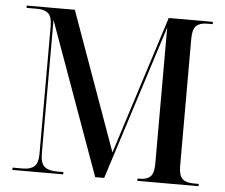

<svg xmlns="http://www.w3.org/2000/svg" viewBox="-51 -772 975 831"><g transform="rotate(5 436.5 -357.0)"><path d="M32 0V-10H77Q110 -10 126.5 -25Q143 -40 143 -80V-636Q143 -674 127 -689Q111 -704 80 -704H32V-714H241L457 -113L649 -714H841V-704H816Q785 -704 769.5 -689Q754 -674 754 -634V-80Q754 -40 769.5 -25Q785 -10 818 -10H841V0H575V-10H584Q616 -10 631 -25Q646 -40 646 -81V-672L431 0H392L153 -662V-82Q153 -40 170.5 -25Q188 -10 225 -10H253V0Z"/></g></svg>

Font: Noto Serif Display SemiCondensed Medium
Style: Regular
Weight: 500
Width: 4
Designer: Monotype Design Team
Foundry: Monotype Imaging Inc.
Version: Version 2.009